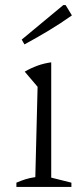

<svg xmlns="http://www.w3.org/2000/svg" viewBox="-20 -741 322 761"><path d="M45 0V-17Q61 -24 79.5 -30Q98 -36 120 -39L129 -397L78 -457Q102 -471 128 -480.5Q154 -490 183 -494V-37L263 -17V0ZM77 -565 66 -584 231 -721H240L265 -680Q220 -648 172.5 -619.5Q125 -591 77 -565Z"/></svg>

Font: Piazzolla Thin ExtraLight
Style: Regular
Weight: 250
Version: Version 2.005